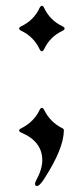

<svg xmlns="http://www.w3.org/2000/svg" viewBox="-20 -514 257 656"><path d="M45.4 0ZM52.7 -424.3Q95.7 -444.8 115.2 -486.8Q118.7 -494.1 123 -494.1Q127.4 -494.1 130.9 -486.8Q151.4 -443.8 193.4 -424.3Q200.7 -420.9 200.7 -416.5Q200.7 -412.1 193.4 -408.7Q150.4 -388.2 130.9 -346.2Q127.4 -338.9 123 -338.9Q118.7 -338.9 115.2 -346.2Q94.7 -389.2 52.7 -408.7Q45.4 -412.1 45.4 -416.5Q45.4 -420.9 52.7 -424.3ZM52.7 -75.7Q96.2 -97.7 115.2 -138.2Q118.7 -145.5 123 -145.5Q127.4 -145.5 130.9 -138.2Q151.9 -96.2 193.4 -75.7Q198.2 -73.2 198.2 -69.3Q198.2 -6.8 130.9 97.2Q115.2 121.6 106.4 121.6Q99.6 121.6 99.6 113.8Q99.6 109.9 102.5 104.5Q124.5 64.5 124.5 33.2Q124.5 -30.3 52.7 -61Q45.4 -64 45.4 -68.1Q45.4 -72.3 52.7 -75.7Z"/></svg>

Font: UnifrakturMaguntia16
Style: Book
Weight: 400
Designer: j. 'mach' wust, Gerrit Ansmann, Georg Duffner, based on a font by Peter Wiegel, original typeface by Carl Albert Fahrenw
Version: Version 2017-03-19